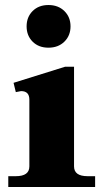

<svg xmlns="http://www.w3.org/2000/svg" viewBox="-20 -745 412 765"><path d="M86 -640Q86 -677 110 -701Q134 -725 173 -725Q212 -725 236.5 -701Q261 -677 261 -640Q261 -603 236.5 -579Q212 -555 173 -555Q134 -555 110 -579Q86 -603 86 -640ZM13 -43H43Q97 -43 97 -82V-348Q97 -382 64 -382Q62 -382 43 -378L34 -415L239 -479H275V-82Q275 -43 329 -43H359V0H13Z"/></svg>

Font: Taviraj Bold
Style: Regular
Weight: 700
Designer: Katatrad Team
Foundry: CadsonDemak
Version: Version 1.030